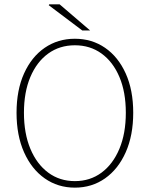

<svg xmlns="http://www.w3.org/2000/svg" viewBox="-20 -850 688 882"><path d="M324 12Q246 12 185.5 -30.5Q125 -73 90.5 -150.5Q56 -228 56 -332Q56 -436 90.5 -512.5Q125 -589 185.5 -630.5Q246 -672 324 -672Q402 -672 462.5 -630.5Q523 -589 557.5 -512.5Q592 -436 592 -332Q592 -228 557.5 -150.5Q523 -73 462.5 -30.5Q402 12 324 12ZM324 -18Q394 -18 446.5 -57Q499 -96 528.5 -166.5Q558 -237 558 -332Q558 -427 528.5 -496.5Q499 -566 446.5 -604Q394 -642 324 -642Q254 -642 201.5 -604Q149 -566 119.5 -496.5Q90 -427 90 -332Q90 -237 119.5 -166.5Q149 -96 201.5 -57Q254 -18 324 -18ZM358 -710 204 -826 206 -830H254L394 -710Z"/></svg>

Font: SourceSans3VF
Style: Regular
Weight: 200
Designer: Paul D. Hunt
Foundry: Adobe
Version: Version 3.052;hotconv 1.1.0;makeotfexe 2.6.0